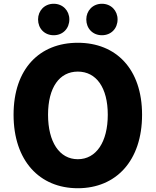

<svg xmlns="http://www.w3.org/2000/svg" viewBox="-20 -945 826 1019"><path d="M393 54C596 54 734 -92 734 -336C734 -579 596 -718 393 -718C190 -718 52 -580 52 -336C52 -92 190 54 393 54ZM182 -842C182 -794 216 -758 265 -758C314 -758 348 -794 348 -842C348 -888 314 -925 265 -925C216 -925 182 -888 182 -842ZM235 -336C235 -480 295 -565 393 -565C491 -565 552 -480 552 -336C552 -192 491 -100 393 -100C295 -100 235 -192 235 -336ZM438 -842C438 -794 472 -758 521 -758C570 -758 604 -794 604 -842C604 -888 570 -925 521 -925C472 -925 438 -888 438 -842Z"/></svg>

Font: コーポレート・ロゴ（ラウンド）ver3 Bold
Style: Regular
Weight: 700
Designer: [KANA_main] LOGOTYPE.JP [Source Han Sans] Ryoko NISHIZUKA 西塚涼子 (kana, bopomofo & ideographs); Paul D. Hunt (Latin, Greek
Version: Version 12.001;FEAKit 1.0